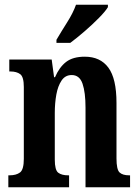

<svg xmlns="http://www.w3.org/2000/svg" viewBox="-20 -786 587 806"><path d="M15 0V-50H20Q48 -50 64 -62Q80 -74 80 -119V-421Q80 -463 65 -474.5Q50 -486 23 -486H19V-536H197L207 -462H211Q229 -504 257.5 -526Q286 -548 336 -548Q401 -548 435 -502Q469 -456 469 -354V-121Q469 -74 482 -62Q495 -50 522 -50H526V0H339V-334Q339 -398 326.5 -434.5Q314 -471 281 -471Q254 -471 238.5 -448Q223 -425 216.5 -389Q210 -353 210 -312V-116Q210 -72 224.5 -61Q239 -50 266 -50H270V0ZM217 -619Q237 -653 262 -692.5Q287 -732 299 -766H433V-756Q423 -739 395.5 -711Q368 -683 335 -654.5Q302 -626 275 -606H217Z"/></svg>

Font: Noto Serif ExtraCondensed
Style: Bold
Weight: 700
Width: 2
Designer: Monotype Design Team
Foundry: Monotype Imaging Inc.
Version: Version 2.014; ttfautohint (v1.8.4.7-5d5b)